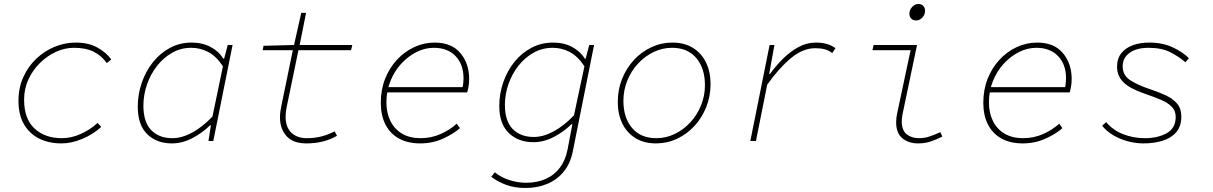

<svg xmlns="http://www.w3.org/2000/svg" viewBox="-20 -702 6040 956"><path d="M286 12Q223 12 175 -12Q127 -36 99.5 -83Q72 -130 72 -200Q72 -265 96 -318Q120 -371 160.5 -409.5Q201 -448 252 -469Q303 -490 358 -490Q420 -490 464.5 -465.5Q509 -441 534 -406L512 -388Q484 -426 445.5 -445Q407 -464 348 -464Q303 -464 259 -444Q215 -424 179 -388.5Q143 -353 121.5 -306.5Q100 -260 100 -206Q100 -110 152 -62Q204 -14 288 -14Q335 -14 382 -35Q429 -56 466 -90L484 -70Q445 -34 391 -11Q337 12 286 12Z M836 12Q760 12 713 -34Q666 -80 666 -170Q666 -233 686 -290.5Q706 -348 742 -393Q778 -438 827 -464Q876 -490 934 -490Q988 -490 1029 -468Q1070 -446 1092 -410H1096L1114 -478H1138L1042 0H1018L1030 -78H1026Q986 -39 936.5 -13.5Q887 12 836 12ZM838 -14Q886 -14 938 -42.5Q990 -71 1038 -122L1090 -372Q1057 -422 1017 -443Q977 -464 932 -464Q881 -464 837.5 -439.5Q794 -415 762 -374Q730 -333 712 -281.5Q694 -230 694 -176Q694 -94 733 -54Q772 -14 838 -14Z M1506 12Q1439 12 1406.5 -24.5Q1374 -61 1374 -118Q1374 -135 1376.5 -150Q1379 -165 1382 -180L1438 -452H1288L1292 -474L1444 -478L1480 -638H1504L1472 -478H1734L1728 -452H1466L1408 -172Q1405 -159 1403.5 -146.5Q1402 -134 1402 -122Q1402 -69 1430.5 -41.5Q1459 -14 1508 -14Q1549 -14 1583.5 -23.5Q1618 -33 1646 -48L1658 -26Q1628 -8 1589.5 2Q1551 12 1506 12Z M2072 12Q2010 12 1966 -12.5Q1922 -37 1899 -82.5Q1876 -128 1876 -190Q1876 -255 1897.5 -309.5Q1919 -364 1956.5 -404.5Q1994 -445 2042.5 -467.5Q2091 -490 2144 -490Q2228 -490 2272 -438Q2316 -386 2316 -309Q2316 -287 2312.5 -268.5Q2309 -250 2306 -242H1900L1906 -268H2308L2282 -262Q2285 -274 2286.5 -287Q2288 -300 2288 -312Q2288 -381 2248.5 -422.5Q2209 -464 2140 -464Q2096 -464 2054 -443Q2012 -422 1978 -385Q1944 -348 1924 -298.5Q1904 -249 1904 -192Q1904 -140 1924 -99.5Q1944 -59 1982 -36.5Q2020 -14 2074 -14Q2127 -14 2173.5 -34.5Q2220 -55 2254 -86L2270 -64Q2239 -36 2186.5 -12Q2134 12 2072 12Z M2596 234Q2542 234 2499 218Q2456 202 2426 178L2444 156Q2474 181 2516 194.5Q2558 208 2600 208Q2654 208 2697 189Q2740 170 2768 132.5Q2796 95 2806 42L2830 -84H2826Q2786 -45 2736.5 -19.5Q2687 6 2636 6Q2560 6 2513 -40Q2466 -86 2466 -174Q2466 -236 2486 -293Q2506 -350 2542 -394.5Q2578 -439 2627 -464.5Q2676 -490 2734 -490Q2788 -490 2829 -468Q2870 -446 2892 -410H2896L2914 -478H2938L2832 52Q2820 112 2787 152.5Q2754 193 2705 213.5Q2656 234 2596 234ZM2638 -20Q2686 -20 2738 -48.5Q2790 -77 2838 -128L2890 -372Q2857 -422 2817 -443Q2777 -464 2732 -464Q2681 -464 2637.5 -440Q2594 -416 2562 -375.5Q2530 -335 2512 -284Q2494 -233 2494 -180Q2494 -99 2533 -59.5Q2572 -20 2638 -20Z M3246 12Q3186 12 3143.5 -14.5Q3101 -41 3078.5 -87.5Q3056 -134 3056 -194Q3056 -256 3077.5 -309.5Q3099 -363 3136.5 -403.5Q3174 -444 3223.5 -467Q3273 -490 3328 -490Q3388 -490 3430.5 -463.5Q3473 -437 3495.5 -390.5Q3518 -344 3518 -284Q3518 -223 3496.5 -169Q3475 -115 3437.5 -74.5Q3400 -34 3351 -11Q3302 12 3246 12ZM3248 -14Q3296 -14 3339.5 -35Q3383 -56 3417 -92.5Q3451 -129 3470.5 -177Q3490 -225 3490 -278Q3490 -362 3447 -413Q3404 -464 3326 -464Q3278 -464 3234.5 -443Q3191 -422 3157 -385.5Q3123 -349 3103.5 -301Q3084 -253 3084 -200Q3084 -116 3127 -65Q3170 -14 3248 -14Z M3716 0 3812 -478H3836L3810 -334H3814Q3842 -373 3877.5 -408.5Q3913 -444 3954.5 -467Q3996 -490 4042 -490Q4074 -490 4097.5 -483Q4121 -476 4140 -462L4124 -438Q4105 -452 4085 -457Q4065 -462 4039 -462Q3977 -462 3916.5 -411Q3856 -360 3800 -280L3744 0Z M4551 12Q4504 12 4473 -13.5Q4442 -39 4442 -94Q4442 -105 4443.5 -117Q4445 -129 4448 -142L4514 -452H4324L4330 -478H4546L4474 -134Q4472 -124 4471 -115Q4470 -106 4470 -98Q4470 -53 4494.5 -33.5Q4519 -14 4556 -14Q4583 -14 4608.5 -22.5Q4634 -31 4662 -44L4672 -22Q4642 -7 4614 2.5Q4586 12 4551 12ZM4542 -600Q4526 -600 4517 -609.5Q4508 -619 4508 -634Q4508 -647 4514.5 -658Q4521 -669 4531 -675.5Q4541 -682 4552 -682Q4569 -682 4577.5 -672.5Q4586 -663 4586 -648Q4586 -629 4572.5 -614.5Q4559 -600 4542 -600Z M5072 12Q5010 12 4966 -12.5Q4922 -37 4899 -82.5Q4876 -128 4876 -190Q4876 -255 4897.5 -309.5Q4919 -364 4956.5 -404.5Q4994 -445 5042.5 -467.5Q5091 -490 5144 -490Q5228 -490 5272 -438Q5316 -386 5316 -309Q5316 -287 5312.5 -268.5Q5309 -250 5306 -242H4900L4906 -268H5308L5282 -262Q5285 -274 5286.5 -287Q5288 -300 5288 -312Q5288 -381 5248.5 -422.5Q5209 -464 5140 -464Q5096 -464 5054 -443Q5012 -422 4978 -385Q4944 -348 4924 -298.5Q4904 -249 4904 -192Q4904 -140 4924 -99.5Q4944 -59 4982 -36.5Q5020 -14 5074 -14Q5127 -14 5173.5 -34.5Q5220 -55 5254 -86L5270 -64Q5239 -36 5186.5 -12Q5134 12 5072 12Z M5673 12Q5635 12 5595.5 1.5Q5556 -9 5522.5 -29Q5489 -49 5468 -76L5488 -94Q5521 -54 5572 -34Q5623 -14 5680 -14Q5745 -14 5789.5 -39Q5834 -64 5834 -120Q5834 -151 5814 -171Q5794 -191 5759.5 -205.5Q5725 -220 5681 -235Q5605 -261 5573.5 -292.5Q5542 -324 5542 -370Q5542 -411 5563.5 -437.5Q5585 -464 5621 -477Q5657 -490 5702 -490Q5770 -490 5821 -465.5Q5872 -441 5900 -412L5882 -392Q5852 -419 5808 -441.5Q5764 -464 5700 -464Q5639 -464 5604.5 -439Q5570 -414 5570 -372Q5570 -327 5607 -303Q5644 -279 5703 -259Q5749 -244 5785 -227Q5821 -210 5841.5 -185.5Q5862 -161 5862 -122Q5862 -73 5836.5 -43.5Q5811 -14 5768 -1Q5725 12 5673 12Z"/></svg>

Font: SourceCodeVF
Style: Italic
Weight: 200
Italic angle: -11°
Monospace: yes
Designer: Paul D. Hunt, Teo Tuominen
Foundry: Adobe
Version: Version 1.026;hotconv 1.1.0;makeotfexe 2.6.0